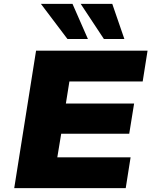

<svg xmlns="http://www.w3.org/2000/svg" viewBox="-20 -965 782 985"><path d="M53 0 165 -705H737L712 -547H336L318 -434H668L643 -279H294L274 -158H650L625 0ZM513 -765 394 -945H556L618 -765ZM326 -765 190 -945H352L431 -765Z"/></svg>

Font: Nunito Sans 7pt SemiExpanded Black
Style: Italic
Weight: 900
Width: 6
Italic angle: -9°
Designer: Vernon Adams
Foundry: Vernon Adams
Version: Version 3.101;gftools[0.9.27]